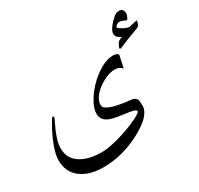

<svg xmlns="http://www.w3.org/2000/svg" viewBox="-176 -903 1333 1287"><g transform="rotate(-30 490.5 -259.5)"><path d="M743.7 -430.7 723.6 -337.9Q711.9 -349.1 700 -355.7Q688 -362.3 664.1 -362.3Q638.7 -362.3 605.2 -349.1Q571.8 -335.9 540 -313.2Q508.3 -290.5 487.5 -261.7Q466.8 -232.9 466.8 -201.7Q466.8 -186.5 482.4 -175.5Q498 -164.6 520.3 -157.2Q542.5 -149.9 563.7 -145.8Q585 -141.6 596.2 -139.6Q632.8 -133.8 659.4 -131.8Q686 -129.9 698.7 -114.7Q706.1 -106.9 707.3 -91.6Q708.5 -76.2 708.5 -55.2Q708.5 -32.7 692.1 -7.3Q675.8 18.1 649.9 39.1Q606 73.7 546.6 103.3Q487.3 132.8 418.5 150.6Q349.6 168.5 275.4 168.5Q168.9 168.5 103.3 118.9Q37.6 69.3 37.6 -22Q37.6 -53.2 48.1 -90.1Q58.6 -127 74.5 -163.3Q90.3 -199.7 106.4 -229.7Q122.6 -259.8 133.8 -277.8Q145 -295.9 146.5 -295.9Q157.7 -295.9 157.7 -287.6Q157.7 -284.2 147.5 -263.9Q137.2 -243.7 123.8 -213.4Q110.4 -183.1 100.1 -149.2Q89.8 -115.2 89.8 -84.5Q89.8 -38.1 110.4 -7.3Q130.9 23.4 164.1 41.5Q197.3 59.6 236.3 67.4Q275.4 75.2 313 75.2Q351.6 75.2 397.9 65.4Q444.3 55.7 490.7 40.5Q537.1 25.4 575.7 9Q614.3 -7.3 637.7 -21.2Q661.1 -35.2 661.1 -42Q661.1 -50.3 651.6 -55.2Q642.1 -60.1 613 -65.2Q584 -70.3 525.9 -78.1Q501.5 -81.5 475.3 -89.8Q449.2 -98.1 431.4 -116.5Q413.6 -134.8 413.6 -167Q413.6 -204.6 442.1 -254.6Q470.7 -304.7 512.7 -347.2Q556.6 -391.1 606.9 -420.4Q657.2 -449.7 706.1 -449.7Q713.4 -449.7 728.5 -445.1Q743.7 -440.4 743.7 -430.7ZM961.4 -569.3Q961.4 -565.4 954.6 -547.9Q947.8 -530.3 933.6 -526.4Q925.3 -523.9 899.7 -513.9Q874 -503.9 845.2 -493.2Q811 -480 793.9 -471.9Q776.9 -463.9 771.5 -463.9Q766.1 -463.9 766.1 -469.7Q766.1 -475.1 772.9 -489Q779.8 -502.9 783.2 -507.3Q787.1 -512.2 799.8 -519Q812.5 -525.9 817.9 -527.8Q807.1 -531.2 793 -543.2Q778.8 -555.2 778.8 -574.7Q778.8 -591.8 793.9 -613.8Q809.1 -635.7 825.7 -652.3Q853 -679.7 866.2 -684.1Q879.4 -688.5 893.6 -688.5Q909.2 -688.5 916.5 -676Q923.8 -663.6 923.8 -649.4Q923.8 -644.5 920.4 -634.5Q917 -624.5 912.4 -616.2Q907.7 -607.9 904.8 -607.9Q899.9 -607.9 883.5 -615.7Q867.2 -623.5 854.5 -623.5Q842.3 -623.5 831.3 -615.2Q820.3 -606.9 820.3 -598.6Q820.3 -595.7 833.5 -586.4Q846.7 -577.1 864.7 -568.8Q882.8 -560.5 896.5 -559.6Q913.6 -564 933.3 -568.1Q953.1 -572.3 957 -573.2Q961.4 -574.2 961.4 -569.3Z"/></g></svg>

Font: Rohingya Solluk
Style: Regular
Weight: 400
Designer: SIL International
Foundry: SIL International
Version: Version 1.001